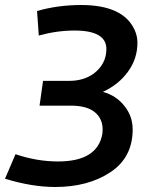

<svg xmlns="http://www.w3.org/2000/svg" viewBox="-67 -737 628 767"><path d="M153 10Q285 10 374 -49Q463 -108 463 -220Q463 -273 429.5 -314.5Q396 -356 344 -370Q407 -399 444.5 -451Q482 -503 482 -566Q482 -593 471 -617Q426 -717 257 -717Q164 -717 81 -693L88 -595Q160 -615 231 -615Q358 -615 358 -541Q358 -481 306 -442Q266 -414 210 -414H105L91 -315H215Q280 -315 311.5 -289Q343 -263 343 -220L342 -203Q323 -92 165 -92Q80 -92 -5 -121L-47 -23Q61 10 153 10Z"/></svg>

Font: Brisa Sans Medium
Style: Italic
Weight: 600
Italic angle: -8°
Designer: Dalton Maag Ltd
Foundry: Dalton Maag Ltd
Version: Version 1.101;July 10, 2019;FontCreator 11.5.0.2425 64-bit